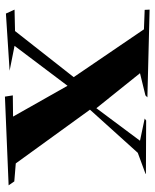

<svg xmlns="http://www.w3.org/2000/svg" viewBox="56 -749 627 779"><g transform="rotate(90 369.5 -359.5)"><path d="M372 -66 367 -98 453 -99 328 -320 166 -105 267 -85 35 -70 19 -105 106 -107 293 -345 99 -630 20 -633 19 -653 375 -644 367 -636 277 -614 419 -437 551 -614 461 -633 469 -639 686 -638 684 -636 600 -605 425 -411 643 -110 716 -104 732 -81Z"/></g></svg>

Font: Xiangcui Kesong Xiangcui Kesong
Style: Regular
Weight: 400
Version: Version 1.501;March 28, 2024;FontCreator 14.0.0.2814 64-bit